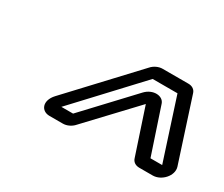

<svg xmlns="http://www.w3.org/2000/svg" viewBox="-71 -865 812 696"><g transform="rotate(30 335.5 -517.5)"><path d="M399 -672 157 -413C124 -377 140 -341 175 -341H231C247 -341 265 -349 277 -363L456 -553L519 -363C523 -349 535 -341 551 -341H607C644 -341 679 -380 669 -413L585 -672C581 -686 569 -694 553 -694H445C429 -694 411 -686 399 -672ZM432 -644H536L618 -391H569L505 -583C496 -610 453 -613 425 -583L245 -391H196Z"/></g></svg>

Font: DIN Rundschrift
Style: MittelKontKu
Weight: 400
Version: Version 1.027